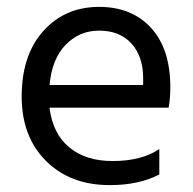

<svg xmlns="http://www.w3.org/2000/svg" viewBox="-20 -533 562 558"><path d="M396 -286V-306Q396 -369 362 -406.5Q328 -444 268 -444Q211 -444 171 -403Q131 -362 124 -286ZM443 -100V-26Q384 5 299 5Q184 5 113.5 -65.5Q43 -136 43 -252Q43 -373 106 -443Q169 -513 268 -513Q363 -513 419 -452Q475 -391 475 -279Q475 -247 470 -220H124Q133 -145 181 -105Q229 -65 307 -65Q392 -65 443 -100Z"/></svg>

Font: Hind Regular
Style: Regular
Weight: 400
Designer: Manushi Parikh, Satya Rajpurohit
Foundry: Indian Type Foundry
Version: Version 1.201;PS 1.0;hotconv 1.0.78;makeotf.lib2.5.61930; tt